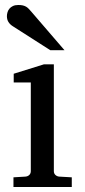

<svg xmlns="http://www.w3.org/2000/svg" viewBox="-20 -753 343 773"><path d="M34.2 0V-39.1L83 -42Q92.3 -43 98.1 -48.8Q104 -54.7 104 -64V-420.9H35.2V-456.1L157.2 -494.1H196.8V-64Q196.8 -54.7 202.9 -48.8Q209 -43 217.8 -42L269 -39.1V0ZM182.6 -550.8 30.8 -647.9Q20 -654.8 13.9 -664.6Q7.8 -674.3 7.8 -688Q7.8 -695.8 10.3 -703.9Q12.7 -711.9 18.1 -718.3Q23.4 -724.6 32.2 -728.8Q41 -732.9 53.7 -732.9Q64.5 -732.9 71.8 -731.2Q79.1 -729.5 85 -726.1Q90.8 -722.7 95.7 -717.5Q100.6 -712.4 106 -706.1L239.7 -550.8Z"/></svg>

Font: Charis SIL Eur
Style: Regular
Weight: 400
Foundry: SIL International
Version: Version 5.000